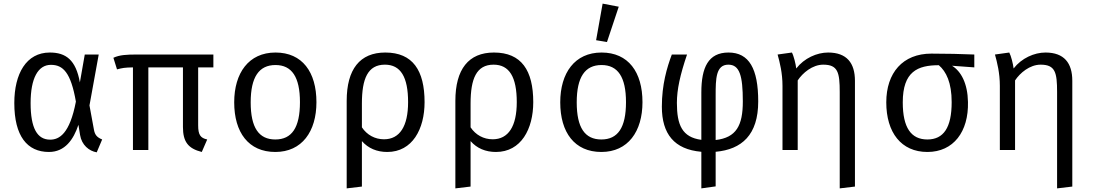

<svg xmlns="http://www.w3.org/2000/svg" viewBox="-20 -828 6040 1060"><path d="M255 -538C125 -538 59 -421 59 -259C59 -77 130 11 250 11C339 11 386 -58 413 -139L422 -83C431 -27 472 6 514 13L544 -58C514 -70 504 -85 499 -110L474 -246L525 -527H448L421 -373C399 -497 344 -538 255 -538ZM261 -470C328 -470 371 -428 399 -267C365 -89 307 -57 257 -57C186 -57 149 -119 149 -259C149 -396 190 -470 261 -470Z M1158 -456V-527H736C679 -527 640 -525 606 -509L626 -445C657 -453 667 -455 714 -456V0H799V-456H990V-127C990 -46 1018 -8 1094 11L1124 -58C1087 -66 1074 -83 1074 -136V-456Z M1501 -538C1353 -538 1273 -425 1273 -263C1273 -97 1352 11 1500 11C1647 11 1727 -102 1727 -264C1727 -430 1649 -538 1501 -538ZM1501 -469C1591 -469 1636 -403 1636 -264C1636 -123 1591 -58 1500 -58C1409 -58 1364 -123 1364 -263C1364 -403 1410 -469 1501 -469Z M2107 -538C1967 -538 1894 -446 1894 -271V212L1978 202V-49C2013 -9 2061 11 2118 11C2257 11 2324 -116 2324 -264C2324 -439 2259 -538 2107 -538ZM2105 -471C2192 -471 2233 -403 2233 -264C2233 -131 2187 -59 2100 -59C2050 -59 2006 -83 1978 -125V-257C1978 -393 2010 -471 2105 -471Z M2707 -538C2567 -538 2494 -446 2494 -271V212L2578 202V-49C2613 -9 2661 11 2718 11C2857 11 2924 -116 2924 -264C2924 -439 2859 -538 2707 -538ZM2705 -471C2792 -471 2833 -403 2833 -264C2833 -131 2787 -59 2700 -59C2650 -59 2606 -83 2578 -125V-257C2578 -393 2610 -471 2705 -471Z M3307 -808 3271 -606 3331 -596 3396 -791ZM3301 -538C3153 -538 3073 -425 3073 -263C3073 -97 3152 11 3300 11C3447 11 3527 -102 3527 -264C3527 -430 3449 -538 3301 -538ZM3301 -469C3391 -469 3436 -403 3436 -264C3436 -123 3391 -58 3300 -58C3209 -58 3164 -123 3164 -263C3164 -403 3210 -469 3301 -469Z M4002 -538C3890 -538 3852 -455 3852 -318V-56C3746 -70 3717 -138 3717 -260C3717 -334 3735 -415 3773 -527H3689C3662 -455 3634 -361 3634 -239C3634 -89 3702 -3 3852 10V212L3931 201V10C4075 -3 4166 -83 4166 -268C4166 -448 4116 -538 4002 -538ZM4001 -471C4063 -471 4081 -411 4081 -268C4081 -135 4045 -68 3931 -55V-302C3931 -392 3932 -471 4001 -471Z M4552 -538C4490 -538 4420 -507 4376 -450C4373 -475 4362 -520 4352 -538L4273 -527C4285 -484 4300 -425 4300 -354V0H4384V-384C4411 -425 4465 -471 4525 -471C4606 -471 4616 -428 4616 -320V212L4700 202V-382C4700 -480 4655 -538 4552 -538Z M5359 -527C5293 -530 5199 -532 5122 -532C4964 -532 4873 -426 4873 -263C4873 -97 4955 11 5100 11C5244 11 5328 -101 5324 -265C5322 -368 5286 -434 5236 -465L5359 -456ZM5100 -58C5010 -58 4964 -123 4964 -263C4964 -433 5046 -468 5163 -468C5204 -433 5234 -372 5234 -264C5234 -123 5189 -58 5100 -58Z M5752 -538C5690 -538 5620 -507 5576 -450C5573 -475 5562 -520 5552 -538L5473 -527C5485 -484 5500 -425 5500 -354V0H5584V-384C5611 -425 5665 -471 5725 -471C5806 -471 5816 -428 5816 -320V212L5900 202V-382C5900 -480 5855 -538 5752 -538Z"/></svg>

Font: FiraMono Nerd Font
Style: Regular
Weight: 400
Designer: Carrois Corporate & Edenspiekermann AG
Foundry: Carrois Corporate GbR & Edenspiekermann AG
Version: Version 003.206;Nerd Fonts 3.3.0